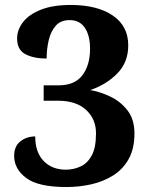

<svg xmlns="http://www.w3.org/2000/svg" viewBox="-20 -744 605 774"><path d="M248 10Q134 10 85.5 -26.5Q37 -63 37 -116Q37 -154 62 -174Q87 -194 122 -194Q122 -130 156 -95Q190 -60 245 -60Q277 -60 305 -73Q333 -86 350 -117.5Q367 -149 367 -207Q367 -264 327 -301Q287 -338 213 -338H156V-400H217Q281 -400 312 -440.5Q343 -481 343 -547Q343 -601 322 -632Q301 -663 261 -663Q225 -663 205 -640.5Q185 -618 176.5 -582.5Q168 -547 168 -508Q116 -508 82.5 -525.5Q49 -543 49 -589Q49 -624 73 -655Q97 -686 145 -705Q193 -724 265 -724Q372 -724 434.5 -681.5Q497 -639 497 -561Q497 -493 453 -448Q409 -403 344 -381Q384 -374 425 -354.5Q466 -335 494 -299Q522 -263 522 -206Q522 -145 499 -103.5Q476 -62 436.5 -37Q397 -12 348 -1Q299 10 248 10Z"/></svg>

Font: Noto Serif Ethiopic
Style: Bold
Weight: 700
Designer: Monotype Design Team
Foundry: Monotype Imaging Inc.
Version: Version 2.102; ttfautohint (v1.8.4.7-5d5b)